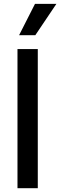

<svg xmlns="http://www.w3.org/2000/svg" viewBox="-20 -984 315 1004"><path d="M177.6 -727.3H71.4V0H177.6ZM79.9 -800.1H164.8L274.9 -963.8H163Z"/></svg>

Font: Magic Ui Pro Medium
Style: Regular
Weight: 500
Designer: Stefan Endress, Andreas Faust
Version: Version 1.000;FEAKit 1.0